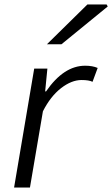

<svg xmlns="http://www.w3.org/2000/svg" viewBox="-20 -839 502 859"><path d="M133 -532H192L182 -430H186Q265 -545 361 -545Q394 -545 417 -535L394 -473Q378 -481 345 -481Q300 -481 253 -444.5Q206 -408 172 -341L114 0H43ZM371 -819H457L462 -810L255 -641H190Z"/></svg>

Font: Nebula Sans Book
Style: Regular
Weight: 400
Italic angle: -9°
Designer: Paul D. Hunt for Adobe (as Source Sans)
Foundry: Nebula Entertainment & Broadcasting LLC
Version: Version 1.010